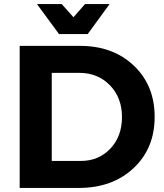

<svg xmlns="http://www.w3.org/2000/svg" viewBox="-20 -926 809 946"><path d="M412 -758H271L162 -906H284L342 -841L399 -906H520ZM374 -700Q537 -700 639.5 -602.5Q742 -505 742 -350Q742 -195 638 -97.5Q534 0 368 0H77V-700ZM378 -133Q466 -133 523.5 -193.5Q581 -254 581 -349Q581 -445 521.5 -506Q462 -567 371 -567H235V-133Z"/></svg>

Font: Montserrat-Arabic SemiBold
Style: Regular
Weight: 600
Designer: Mohamed Gaber
Foundry: Kief Type Foundry
Version: Version 5.008;PS 005.008;hotconv 1.0.88;makeotf.lib2.5.64775